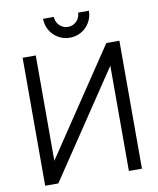

<svg xmlns="http://www.w3.org/2000/svg" viewBox="-97 -989 878 1064"><g transform="rotate(-10 342.0 -456.5)"><path d="M348 -784Q313 -784 283.2 -801.2Q253.5 -818.5 236.2 -848.2Q219 -878 219 -913H280Q280 -894.5 289.2 -879Q298.5 -863.5 314 -854.2Q329.5 -845 348 -845Q366.5 -845 382.2 -854.2Q398 -863.5 407 -879Q416 -894.5 416 -913H477Q477 -878 459.8 -848.2Q442.5 -818.5 412.8 -801.2Q383 -784 348 -784ZM541 0V-592.5L144 0H70V-720H144V-127.5L541 -720H614.5V0Z"/></g></svg>

Font: Vela Sans
Style: Regular
Weight: 400
Designer: Principal design: Mikhail Sharanda - project Manrope.
Design modification: Ravid Balaliev
Foundry: Mikhail Sharanda
Version: Version 1.001